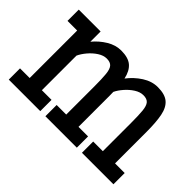

<svg xmlns="http://www.w3.org/2000/svg" viewBox="-93 -748 983 983"><g transform="rotate(45 398.5 -256.5)"><path d="M23.4 0V-81.5H93.3V-425.3H23.4V-506.8H181.6V-432.6Q210.4 -467.3 248 -490Q285.6 -512.7 325.2 -512.7Q377 -512.7 402.8 -490.5Q428.7 -468.3 438.5 -422.9Q467.8 -461.4 507.8 -487.1Q547.9 -512.7 590.3 -512.7Q642.1 -512.7 668 -490.7Q693.8 -468.8 702.6 -423.8Q711.4 -378.9 711.4 -309.6V-81.5H781.2V0H553.2V-81.5H623V-285.6Q623 -340.3 619.9 -372.3Q616.7 -404.3 605 -417.7Q593.3 -431.2 567.4 -431.2Q543.9 -431.2 519.8 -415.8Q495.6 -400.4 476.1 -377.9Q456.5 -355.5 446.3 -334Q446.8 -322.8 446.8 -309.6V-81.5H516.1V0H288.6V-81.5H357.9V-285.6Q357.9 -340.3 354.7 -372.3Q351.6 -404.3 339.8 -417.7Q328.1 -431.2 302.2 -431.2Q278.8 -431.2 254.6 -415.5Q230.5 -399.9 210.9 -376.7Q191.4 -353.5 181.6 -332V-81.5H251.5V0Z"/></g></svg>

Font: Kay Pho Du SemiBold
Style: Regular
Weight: 600
Designer: Victor Gaultney, Khu Oo Reh
Foundry: SIL International
Version: Version 3.000